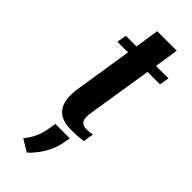

<svg xmlns="http://www.w3.org/2000/svg" viewBox="-292 -693 981 981"><g transform="rotate(45 198.5 -203.0)"><path d="M80 -476H157L108 -164C90 -49 129 10 231 10C265 10 291 8 318 4L327 -53C314 -49 301 -48 285 -48C246 -48 234 -70 242 -122L298 -476H388L397 -528H307L327 -658H186L166 -528H89ZM89 213 153 252C165 242 176 230 187 216C215 181 242 135 251 80L257 45H153L146 87C137 143 115 179 89 213Z"/></g></svg>

Font: Aerodynamic
Style: Obl
Weight: 500
Designer: Google
Version: Version 2.000980; 2014